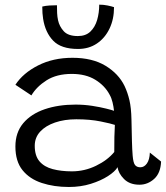

<svg xmlns="http://www.w3.org/2000/svg" viewBox="-20 -772 694 804"><path d="M268.5 11Q206 11 155 -5.8Q104 -22.5 74.2 -59.5Q44.5 -96.5 44.5 -158.5Q44.5 -217 77.2 -256Q110 -295 167 -314.5Q224 -334 296.5 -334Q332 -334 366 -328.8Q400 -323.5 424.8 -317.2Q449.5 -311 457.5 -308Q455.5 -326 451.2 -343.8Q447 -361.5 439 -375.5Q419 -413.5 379 -438Q339 -462.5 280.5 -462.5Q217.5 -462.5 175.2 -435.8Q133 -409 111.5 -372.5L44.5 -417Q76.5 -466 139.5 -498Q202.5 -530 283.5 -530Q366.5 -530 421.5 -496.8Q476.5 -463.5 501.5 -412Q514.5 -384.5 522 -352.5Q529.5 -320.5 530.5 -271.5Q531.5 -217 532.5 -180.8Q533.5 -144.5 535.5 -120.5Q538 -89.5 545.8 -80.5Q553.5 -71.5 567.5 -71.5Q584 -71.5 595.2 -87.5Q606.5 -103.5 607.5 -133L654.5 -95.5Q652.5 -47 625.5 -22.8Q598.5 1.5 564 1.5Q523 1.5 499.2 -22.5Q475.5 -46.5 472.5 -72Q461.5 -53.5 432 -34.5Q402.5 -15.5 360.2 -2.2Q318 11 268.5 11ZM281 -54.5Q334 -54.5 382 -77.8Q430 -101 458.5 -135.5Q458.5 -171.5 459 -198.5Q459.5 -225.5 461 -249Q445.5 -254.5 401 -263.5Q356.5 -272.5 299.5 -272.5Q250 -272.5 210.5 -259Q171 -245.5 148.2 -220.8Q125.5 -196 125.5 -161.5Q125.5 -119.5 145.5 -96.2Q165.5 -73 200.8 -63.8Q236 -54.5 281 -54.5ZM457.5 -742Q457.5 -691.5 438.5 -652Q419.5 -612.5 385.8 -589.8Q352 -567 307 -567Q236 -567 202.8 -601.5Q169.5 -636 160.5 -693.5Q157 -715 157 -744.5Q170.5 -748 187.5 -749Q204.5 -750 218.5 -750Q218.5 -733 219.2 -717.2Q220 -701.5 223 -687.5Q228.5 -661.5 247 -641.2Q265.5 -621 306 -621Q339 -621 358.5 -639.8Q378 -658.5 386.8 -688.5Q395.5 -718.5 395.5 -752.5Q413.5 -752.5 430.5 -749Q447.5 -745.5 457.5 -742Z"/></svg>

Font: Grandstander Light
Style: Regular
Weight: 300
Designer: Tyler Finck
Foundry: Etcetera Type Co
Version: Version 1.200; ttfautohint (v1.8.3)